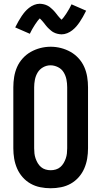

<svg xmlns="http://www.w3.org/2000/svg" viewBox="-20 -995 540 1023"><path d="M250 8Q222 8 194.5 2.5Q167 -3 143 -16.5Q119 -30 100.5 -51Q82 -72 71 -97.5Q60 -123 55.5 -150Q51 -177 51 -205V-530Q51 -558 55.5 -585.5Q60 -613 71 -638Q82 -663 101 -684Q120 -705 144 -718.5Q168 -732 195 -739Q222 -746 250 -746Q278 -746 305 -739Q332 -732 356 -718.5Q380 -705 399 -684Q418 -663 429 -638Q440 -613 444.5 -585.5Q449 -558 449 -530V-205Q449 -177 444.5 -150Q440 -123 429 -97.5Q418 -72 399.5 -51Q381 -30 357 -16.5Q333 -3 305.5 2.5Q278 8 250 8ZM250 -88Q264 -88 277.5 -92Q291 -96 301.5 -105Q312 -114 319 -126Q326 -138 330.5 -151Q335 -164 336.5 -177.5Q338 -191 338 -205V-530Q338 -551 334 -571.5Q330 -592 319 -610Q308 -628 288.5 -637.5Q269 -647 249 -647Q228 -647 209.5 -636.5Q191 -626 180.5 -608.5Q170 -591 166 -570.5Q162 -550 162 -530V-205Q162 -191 163.5 -177.5Q165 -164 169.5 -151Q174 -138 181 -126Q188 -114 198.5 -105Q209 -96 222.5 -92Q236 -88 250 -88ZM308 -812Q302 -812 296.5 -813Q291 -814 286 -815Q281 -816 276 -818Q271 -820 266 -822.5Q261 -825 257.5 -827.5Q254 -830 249.5 -834Q245 -838 240.5 -842Q236 -846 232.5 -850Q229 -854 226 -857.5Q223 -861 220 -865Q217 -869 213 -874Q209 -879 205 -883.5Q201 -888 198.5 -890.5Q196 -893 192 -897Q190 -895 186.5 -891Q183 -887 181 -884.5Q179 -882 177 -879Q175 -876 172.5 -872.5Q170 -869 167.5 -865.5Q165 -862 162.5 -857.5Q160 -853 157 -848.5Q154 -844 151 -838.5Q148 -833 145 -827Q142 -821 139 -815L61 -849Q70 -867 78.5 -882Q87 -897 95.5 -909.5Q104 -922 113 -932.5Q122 -943 134.5 -953Q147 -963 162 -969Q177 -975 192 -975Q198 -975 203.5 -974Q209 -973 214 -972Q219 -971 224 -969Q229 -967 234 -964.5Q239 -962 242.5 -959.5Q246 -957 250.5 -953Q255 -949 259.5 -945Q264 -941 267.5 -937Q271 -933 274 -929.5Q277 -926 280 -922Q283 -918 287 -913Q291 -908 295 -903.5Q299 -899 301.5 -896.5Q304 -894 308 -890Q310 -892 313.5 -896Q317 -900 319 -902.5Q321 -905 323 -908Q325 -911 327.5 -914.5Q330 -918 332.5 -921.5Q335 -925 337.5 -929.5Q340 -934 343 -938.5Q346 -943 349 -948.5Q352 -954 355 -960Q358 -966 361 -972L439 -938Q430 -920 421.5 -905Q413 -890 404.5 -877.5Q396 -865 387 -854.5Q378 -844 365.5 -834Q353 -824 338 -818Q323 -812 308 -812Z"/></svg>

Font: Iosevka SS08 Regular
Style: Bold
Weight: 700
Monospace: yes
Designer: Belleve Invis
Foundry: Belleve Invis
Version: Version 16.3.4; ttfautohint (v1.8.4)